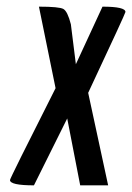

<svg xmlns="http://www.w3.org/2000/svg" viewBox="-20 -557 397 577"><path d="M10 -16Q10 -21 147 -292L97 -537Q158 -537 170.5 -530Q183 -523 193 -484L208 -364L288 -537Q357 -537 357 -521Q357 -517 245 -278L305 0H221L182 -201L82 0Q10 0 10 -16Z"/></svg>

Font: Economica
Style: Bold Italic
Weight: 700
Designer: Vicente Lamonaca
Foundry: Vicente Lamonaca
Version: Version 1.100